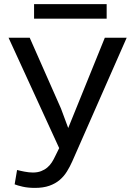

<svg xmlns="http://www.w3.org/2000/svg" viewBox="-20 -892 640 922"><path d="M272.9 -370.6 307.6 -277.3 483.4 -710.9H588.4L327.1 -117.2Q315.9 -91.8 301.5 -68.6Q287.1 -45.4 266.6 -27.8Q246.1 -10.3 217 0Q188 10.3 147.5 10.3Q114.3 10.3 88.6 4.4Q63 -1.5 50.3 -6.8L62 -75.7Q68.4 -74.2 77.4 -72Q86.4 -69.8 96.9 -67.9Q107.4 -65.9 117.9 -64.7Q128.4 -63.5 137.7 -63.5Q160.2 -63.5 177.2 -70.1Q194.3 -76.7 207 -87.4Q219.7 -98.1 228.5 -111.8Q237.3 -125.5 243.7 -139.2L264.2 -180.7L21 -710.9H122.6ZM492.2 -802.2H143.6V-872.1H492.2Z"/></svg>

Font: Roboto Mono
Style: Regular
Weight: 400
Designer: Google
Version: Version 2.000985; 2015; ttfautohint (v1.3)